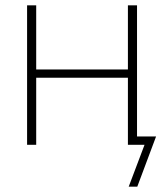

<svg xmlns="http://www.w3.org/2000/svg" viewBox="-20 -540 612 716"><path d="M81 0V-520H115V-281H457V-520H491V0H457V-250H115V0ZM460 156 519 0H457V-31H562L492 156Z"/></svg>

Font: Raleway ExtraLight
Style: Regular
Weight: 200
Designer: Matt McInerney, Pablo Impallari, Rodrigo Fuenzalida
Foundry: Matt McInerney, Pablo Impallari, Rodrigo Fuenzalida
Version: Version 4.026